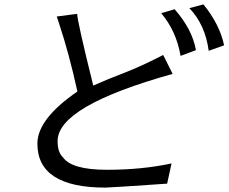

<svg xmlns="http://www.w3.org/2000/svg" viewBox="-20 -850 1040 873"><path d="M713 -790Q782 -708 801 -596L871 -622Q854 -717 774 -808ZM905 -830 841 -813Q913 -738 929 -619L999 -644Q979 -739 905 -830ZM765 -514 722 -600Q623 -549 548 -520Q474 -492 404 -461Q331 -755 331 -787L238 -775L248 -745Q294 -607 332 -434Q150 -309 150 -197Q150 3 459 3Q480 3 740 -15L760 -107Q626 -78 466 -78Q306 -78 266 -135Q242 -158 242 -206V-209Q242 -368 765 -514Z"/></svg>

Font: Sawarabi Gothic
Style: Regular
Weight: 400
Designer: mshio (mshio@users.sourceforge.jp)
Version: Version 20141215